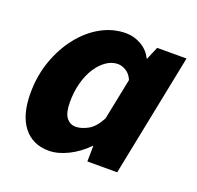

<svg xmlns="http://www.w3.org/2000/svg" viewBox="-98 -615 751 732"><g transform="rotate(20 277.5 -249.0)"><path d="M170 12Q104 12 67 -35.5Q30 -83 30 -171Q30 -242 52 -303.5Q74 -365 111 -411.5Q148 -458 195.5 -484Q243 -510 295 -510Q328 -510 357.5 -493Q387 -476 401 -446H403L425 -498H544L444 0H323L324 -63H322Q289 -29 248 -8.5Q207 12 170 12ZM235 -109Q258 -109 284.5 -123.5Q311 -138 332 -178L366 -346Q356 -369 339 -379Q322 -389 306 -389Q282 -389 260 -374Q238 -359 220.5 -332.5Q203 -306 193 -269.5Q183 -233 183 -190Q183 -147 197.5 -128Q212 -109 235 -109Z"/></g></svg>

Font: Source Sans 3 ExtraBold
Style: Italic
Weight: 800
Italic angle: -11°
Version: Version 3.052;hotconv 1.1.0;makeotfexe 2.6.0